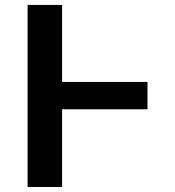

<svg xmlns="http://www.w3.org/2000/svg" viewBox="-20 -747 700 767"><path d="M228 0H90.2V-727.3H228V-419.7H569.2V-310.4H228Z"/></svg>

Font: Linik Sans SemiBold
Style: Regular
Weight: 600
Designer: Rasmus Andersson (font), Cristiano Sobral (main changes)
Foundry: rsms
Version: Version 3.018;June 1, 2022;FontCreator 14.0.0.2814 64-bit; t